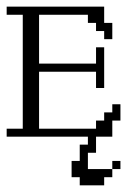

<svg xmlns="http://www.w3.org/2000/svg" viewBox="-20 -410 406 576"><path d="M316.9 97.2V72.8H341.3V97.2ZM219.2 146V121.6H194.8V72.8H219.2V23.9H243.7V0H0V-23.9H48.3V-365.7H0V-390.1H292.5V-341.3H316.9V-292.5H292.5V-316.9H268.1V-341.3H243.7V-365.7H97.2V-219.2H268.1V-268.1H292.5V-146H268.1V-194.8H97.2V-23.9H268.1V-48.3H292.5V-72.8H316.9V-97.2H341.3V-48.3H316.9V0H268.1V48.3H243.7V97.2H316.9V121.6H292.5V146Z"/></svg>

Font: FS Mondwest Regular
Style: Regular
Weight: 400
Designer: NZWStudios2024
Foundry: https://fontstruct.com
Version: Version 1.0